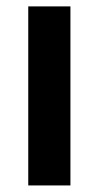

<svg xmlns="http://www.w3.org/2000/svg" viewBox="-20 -565 301 585"><path d="M194.6 0H66.1V-545.5H194.6Z"/></svg>

Font: Linik Sans SemiBold
Style: Regular
Weight: 600
Designer: Fonts by Rasmus Andersson / Changes by Cristiano Sobral with parts from Marc Monis
Foundry: rsms
Version: Version 3.020; ttfautohint (v1.6)